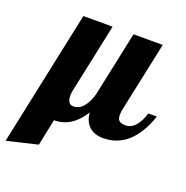

<svg xmlns="http://www.w3.org/2000/svg" viewBox="-194 -612 862 889"><g transform="rotate(20 237.0 -167.0)"><path d="M-3 -164 0 -179 68 -500H212L140 -160Q137 -148 137 -135Q137 -91 167 -91Q195 -91 215 -114.5Q235 -138 247 -179L315 -500H459L387 -160Q383 -145 383 -128Q383 -108 392.5 -99.5Q402 -91 424 -91Q452 -91 472.5 -115Q493 -139 505 -179H547Q486 0 346 0Q304 0 278.5 -22.5Q253 -45 248 -90Q192 0 105 0L78 130L-73 166Z"/></g></svg>

Font: Lobster
Style: Regular
Weight: 400
Designer: Impallari Type
Foundry: Impallari Type
Version: Version 2.100